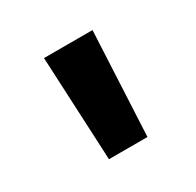

<svg xmlns="http://www.w3.org/2000/svg" viewBox="-80 -817 488 477"><g transform="rotate(-30 164.0 -579.0)"><path d="M108.4 -429.2 94.2 -727.5H233.4L218.8 -429.2Z"/></g></svg>

Font: Inter 17pt
Style: Bold
Weight: 700
Version: Version 4.001;git-66647c0bb